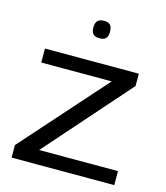

<svg xmlns="http://www.w3.org/2000/svg" viewBox="-110 -818 779 903"><g transform="rotate(15 279.5 -367.0)"><path d="M31 0V-61L393 -468H50V-536H507V-476L147 -68H531V0ZM285 -649Q263 -649 253.5 -659.5Q244 -670 244 -691Q244 -713 253.5 -723.5Q263 -734 285 -734Q307 -734 316 -723.5Q325 -713 325 -691Q325 -670 316 -659.5Q307 -649 285 -649Z"/></g></svg>

Font: Georama SemiExpanded
Style: Regular
Weight: 400
Width: 6
Designer: Jean-Baptiste Levee
Foundry: Production Type
Version: Version 1.001